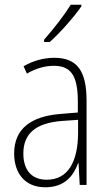

<svg xmlns="http://www.w3.org/2000/svg" viewBox="-20 -784 460 814"><path d="M325 -757V-764H280C250 -716 210 -665 167 -616V-606H191C234 -644 293 -711 325 -757ZM210 -539C165 -539 119 -526 80 -503L94 -472C136 -496 174 -505 208 -505C279 -505 310 -466 310 -353V-307L237 -301C111 -291 40 -238 40 -133C40 -54 82 10 172 10C254 10 291 -38 311 -92H313L318 0H347V-357C347 -486 305 -539 210 -539ZM240 -271 311 -276V-218C310 -101 270 -22 178 -22C115 -22 79 -62 79 -133C79 -219 133 -262 240 -271Z"/></svg>

Font: Noto Sans Myanmar Condensed ExtraLight
Style: Regular
Weight: 200
Width: 3
Designer: Monotype Design Team
Foundry: Monotype Imaging Inc.
Version: Version 2.107